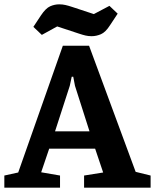

<svg xmlns="http://www.w3.org/2000/svg" viewBox="-29 -866 715 886"><path d="M-9 0V-56L55 -70L261 -655H382L597 -73L666 -56V0H359V-56L447 -70L410 -180H198L161 -71L248 -56V0ZM225 -260H384L317 -470L309 -512H302L293 -470ZM394 -699Q379 -699 366 -702Q353 -705 335 -711L235 -744L164 -705L125 -742L160 -795Q182 -828 202.5 -837Q223 -846 244 -846Q259 -846 272.5 -843Q286 -840 304 -834L404 -801L476 -839L514 -803L479 -750Q458 -717 436.5 -708Q415 -699 394 -699Z"/></svg>

Font: Faustina
Style: Bold
Weight: 700
Designer: Alfonso Garcia
Foundry: http://www.omnibus-type.com
Version: Version 1.200